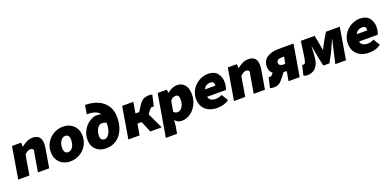

<svg xmlns="http://www.w3.org/2000/svg" viewBox="4 -1871 6418 3153"><g transform="rotate(-20 3212.5 -295.0)"><path d="M102 -553H261L264 -484H270Q318 -523 364 -544.5Q410 -566 463 -566Q538 -566 575.5 -526.5Q613 -487 613 -403Q613 -369 608 -341L550 0H354L407 -316L412 -340Q416 -356 416 -361Q416 -380 401.5 -390Q387 -400 363 -400Q339 -400 316.5 -387Q294 -374 263 -346L205 0H9Z M666 -238Q666 -336 713 -410.5Q760 -485 835 -525.5Q910 -566 993 -566Q1065 -566 1123 -535.5Q1181 -505 1214.5 -448Q1248 -391 1248 -315Q1248 -217 1201 -142.5Q1154 -68 1079 -27.5Q1004 13 921 13Q848 13 790 -17.5Q732 -48 699 -104.5Q666 -161 666 -238ZM1049 -317Q1049 -410 979 -410Q929 -410 896.5 -361.5Q864 -313 864 -236Q864 -142 936 -142Q985 -142 1017 -191Q1049 -240 1049 -317Z M1301 -225Q1301 -316 1344 -391Q1387 -466 1453.5 -509Q1520 -552 1586 -552Q1627 -552 1658 -540Q1629 -584 1574.5 -603Q1520 -622 1434 -622L1458 -776Q1584 -776 1681 -733.5Q1778 -691 1832.5 -608.5Q1887 -526 1887 -409Q1887 -282 1844.5 -186.5Q1802 -91 1724.5 -39Q1647 13 1546 13Q1478 13 1422 -14Q1366 -41 1333.5 -94.5Q1301 -148 1301 -225ZM1569 -137Q1601 -137 1629 -164.5Q1657 -192 1674.5 -246Q1692 -300 1693 -377Q1679 -389 1660.5 -394Q1642 -399 1614 -399Q1580 -399 1553.5 -372.5Q1527 -346 1513 -304Q1499 -262 1499 -219Q1499 -180 1518.5 -158.5Q1538 -137 1569 -137Z M2027 -553H2222L2189 -362H2256L2312 -452Q2352 -516 2394.5 -541.5Q2437 -567 2499 -567Q2529 -567 2556 -559L2511 -364Q2496 -369 2485 -369Q2471 -369 2458 -359.5Q2445 -350 2427 -326L2388 -274L2517 0H2318L2236 -194H2163L2130 0H1934Z M2647 -553H2807L2814 -496H2818Q2860 -531 2904 -548.5Q2948 -566 2989 -566Q3071 -566 3120 -507.5Q3169 -449 3169 -339Q3169 -242 3127 -161.5Q3085 -81 3015.5 -34Q2946 13 2866 13Q2831 13 2800 -2Q2769 -17 2751 -42H2749L2740 59L2717 186H2521ZM2966 -322Q2966 -408 2909 -408Q2843 -408 2812 -352L2782 -179Q2792 -162 2809 -153.5Q2826 -145 2844 -145Q2877 -145 2905 -167Q2933 -189 2949.5 -229.5Q2966 -270 2966 -322Z M3205 -245Q3205 -337 3252 -410.5Q3299 -484 3374 -525Q3449 -566 3529 -566Q3635 -566 3688.5 -503Q3742 -440 3742 -341Q3742 -302 3733 -264.5Q3724 -227 3717 -216H3389Q3398 -176 3428.5 -155.5Q3459 -135 3518 -135Q3545 -135 3575 -143.5Q3605 -152 3623 -164L3693 -49Q3656 -20 3603 -3.5Q3550 13 3485 13Q3403 13 3339.5 -17.5Q3276 -48 3240.5 -106.5Q3205 -165 3205 -245ZM3578 -342Q3581 -353 3581 -362Q3581 -387 3564 -402.5Q3547 -418 3512 -418Q3478 -418 3446.5 -401Q3415 -384 3398 -342Z M3873 -553H4032L4035 -484H4041Q4089 -523 4135 -544.5Q4181 -566 4234 -566Q4309 -566 4346.5 -526.5Q4384 -487 4384 -403Q4384 -369 4379 -341L4321 0H4125L4178 -316L4183 -340Q4187 -356 4187 -361Q4187 -380 4172.5 -390Q4158 -400 4134 -400Q4110 -400 4087.5 -387Q4065 -374 4034 -346L3976 0H3780Z M4763 -167H4713H4705L4656 -101Q4606 -34 4568.5 -10Q4531 14 4472 14Q4457 14 4438.5 11Q4420 8 4408 2L4448 -173L4473 -171Q4489 -171 4500 -180Q4511 -189 4536 -218Q4479 -263 4479 -341Q4479 -451 4557.5 -502Q4636 -553 4760 -553H5021L4928 0H4733ZM4779 -286 4803 -405H4759Q4669 -405 4669 -340Q4669 -315 4689.5 -300.5Q4710 -286 4746 -286Z M4994 -1 5034 -175Q5040 -174 5045 -172.5Q5050 -171 5056 -171Q5075 -171 5086.5 -188.5Q5098 -206 5106 -252Q5121 -338 5145 -525Q5147 -533 5149 -553H5390L5418 -409Q5432 -339 5438 -293H5444Q5455 -317 5470 -348.5Q5485 -380 5503 -409L5588 -553H5830L5737 0H5550L5573 -97L5580 -130Q5594 -191 5613.5 -276Q5633 -361 5644 -403H5639Q5617 -356 5589 -290L5547 -197L5464 -45H5358L5327 -184L5287 -403H5283Q5281 -338 5277.5 -283Q5274 -228 5267 -181Q5252 -87 5198.5 -36.5Q5145 14 5063 14Q5046 14 5027 10.5Q5008 7 4994 -1Z M5859 -245Q5859 -337 5906 -410.5Q5953 -484 6028 -525Q6103 -566 6183 -566Q6289 -566 6342.5 -503Q6396 -440 6396 -341Q6396 -302 6387 -264.5Q6378 -227 6371 -216H6043Q6052 -176 6082.5 -155.5Q6113 -135 6172 -135Q6199 -135 6229 -143.5Q6259 -152 6277 -164L6347 -49Q6310 -20 6257 -3.5Q6204 13 6139 13Q6057 13 5993.5 -17.5Q5930 -48 5894.5 -106.5Q5859 -165 5859 -245ZM6232 -342Q6235 -353 6235 -362Q6235 -387 6218 -402.5Q6201 -418 6166 -418Q6132 -418 6100.5 -401Q6069 -384 6052 -342Z"/></g></svg>

Font: Nebula Sans Black
Style: Regular
Weight: 900
Italic angle: -9°
Designer: Paul D. Hunt for Adobe (as Source Sans)
Foundry: Nebula Entertainment & Broadcasting LLC
Version: Version 1.010